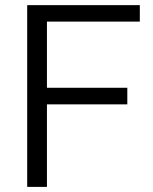

<svg xmlns="http://www.w3.org/2000/svg" viewBox="-20 -731 598 751"><path d="M478 -387.7V-322.8H163.6V0H86.4V-710.9H526.9V-646.5H163.6V-387.7Z"/></svg>

Font: Vazirmatn UI Light
Style: Regular
Weight: 300
Designer: Saber Rastikerdar
Foundry: Saber Rastikerdar
Version: Version 33.003